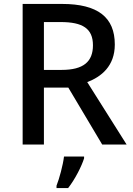

<svg xmlns="http://www.w3.org/2000/svg" viewBox="-20 -734 673 975"><path d="M295 -714H95V0H203V-289H327L499 0H623L423 -317C494 -344 563 -398 563 -508C563 -646 477 -714 295 -714ZM288 -622C400 -622 452 -589 452 -504C452 -421 404 -379 293 -379H203V-622ZM407 70V61H305C300 104 281 174 267 209V221H326C362 175 395 109 407 70Z"/></svg>

Font: Noto Sans Gunjala Gondi Medium
Style: Regular
Weight: 500
Designer: Ek Type
Foundry: Ek Type
Version: Version 1.004